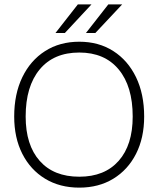

<svg xmlns="http://www.w3.org/2000/svg" viewBox="-20 -851 724 879"><path d="M539.5 -831H476L373.5 -700H416.5ZM399 -831H336.5L234 -700H277ZM45 -317.5Q45 -220 82.2 -146.8Q119.5 -73.5 186.5 -32.8Q253.5 8 343 8Q432 8 498.8 -32.8Q565.5 -73.5 602.8 -146.8Q640 -220 640 -317.5Q640 -420.5 602.8 -497.5Q565.5 -574.5 498.8 -617.2Q432 -660 343 -660Q253.5 -660 186.5 -617.2Q119.5 -574.5 82.2 -497.5Q45 -420.5 45 -317.5ZM587.5 -317.5Q587.5 -187 523.2 -114.5Q459 -42 343 -42Q226 -42 161.8 -114.5Q97.5 -187 97.5 -317.5Q97.5 -456 161.8 -533.2Q226 -610.5 343 -610.5Q459 -610.5 523.2 -533.2Q587.5 -456 587.5 -317.5Z"/></svg>

Font: Overused Grotesk Light
Style: Regular
Weight: 300
Designer: RandomMaerks
Version: Version 0.005